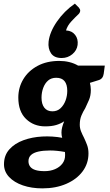

<svg xmlns="http://www.w3.org/2000/svg" viewBox="-20 -860 607 1059"><path d="M214 179Q154 179 106 162.5Q58 146 30 116Q2 86 2 46Q2 -3 31.5 -36Q61 -69 109 -86.5Q157 -104 213 -107Q269 -110 323 -100Q321 -107 320 -114Q319 -121 319 -129Q319 -143 323 -158.5Q327 -174 334 -191Q315 -178 290 -170.5Q265 -163 229 -163Q166 -163 123.5 -204Q81 -245 81 -322Q81 -377 108.5 -423Q136 -469 187 -496.5Q238 -524 307 -524Q336 -524 362.5 -517.5Q389 -511 411 -498H558L552 -453Q548 -425 524 -418L476 -403Q478 -394 479.5 -384.5Q481 -375 481 -364Q481 -332 470.5 -308Q460 -284 450 -263Q438 -244 429 -222.5Q420 -201 420 -172Q420 -153 427 -135.5Q434 -118 443 -101Q452 -82 460 -61Q468 -40 468 -14Q468 42 435.5 85.5Q403 129 345.5 154Q288 179 214 179ZM226 84Q258 84 283.5 73Q309 62 324 42.5Q339 23 339 -3Q339 -3 339 -8.5Q339 -14 338.5 -19Q338 -24 337 -22Q293 -30 256 -30Q219 -30 192 -24Q165 -18 151 -5Q137 8 137 29Q137 46 146 58.5Q155 71 174.5 77.5Q194 84 226 84ZM269 -246Q296 -246 314 -263Q332 -280 341.5 -305.5Q351 -331 351 -359Q351 -394 336 -412.5Q321 -431 290 -431Q263 -431 245.5 -416Q228 -401 218.5 -375.5Q209 -350 209 -321Q209 -286 224.5 -266Q240 -246 269 -246ZM393 -840 415 -818Q419 -813 421 -808.5Q423 -804 422 -798Q420 -787 409 -778Q396 -766 374 -742.5Q352 -719 344 -692Q344 -692 345 -692Q346 -692 346 -692Q377 -690 394.5 -667.5Q412 -645 408 -612Q404 -582 379 -561Q354 -540 320 -540Q279 -540 261.5 -566Q244 -592 248 -630Q254 -683 294 -741Q334 -799 393 -840Z"/></svg>

Font: Aleo ExtraBold
Style: Italic
Weight: 800
Italic angle: -7°
Designer: Alessio Laiso
Foundry: Alessio Laiso
Version: Version 2.001;gftools[0.9.29]